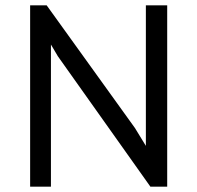

<svg xmlns="http://www.w3.org/2000/svg" viewBox="-20 -700 740 720"><path d="M171 0V-533L197 -489L544 0H607V-680H527V-153L486 -220L155 -680H93V0Z"/></svg>

Font: Catamaran Thin
Style: Regular
Weight: 400
Version: Version 2.000